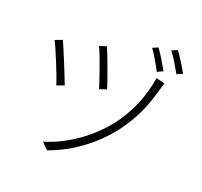

<svg xmlns="http://www.w3.org/2000/svg" viewBox="-148 -1016 1296 1231"><g transform="rotate(20 500.0 -400.5)"><path d="M823 -829C850 -796 883 -738 906 -697L945 -714C924 -754 886 -814 862 -846ZM702 -803C726 -771 762 -708 783 -668L822 -687C800 -725 764 -787 740 -819ZM378 -697C402 -650 457 -490 473 -437L522 -454C506 -505 448 -667 426 -713ZM97 -636C118 -599 189 -426 207 -366L258 -384C234 -449 171 -602 147 -655ZM795 -630C776 -505 725 -377 641 -269C542 -143 396 -41 250 2L293 45C435 -3 582 -107 684 -241C767 -349 809 -456 841 -571C844 -583 849 -603 854 -615Z"/></g></svg>

Font: Spoqa Han Sans Neo Light
Style: Regular
Weight: 300
Designer: [Spoqa Han Sans Neo] Dong-huui Kim  Younghwa Kang  Yujin Lee  [Noto Sans] Ryoko NISHIZUKA  (kana & ideographs); Paul D. 
Foundry: Spoqa (http://www.spoqa-han-sans.com)
Version: Version 1.000